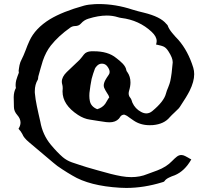

<svg xmlns="http://www.w3.org/2000/svg" viewBox="-20 -716 1021 937"><path d="M511.2 -246.1 509.3 -251 502 -262.7 494.6 -274.9Q486.3 -288.6 486.3 -298.3V-299.3Q486.3 -310.5 494.1 -325.2Q499 -334.5 510.3 -350.6Q515.1 -356.9 515.1 -364.7Q515.1 -377.4 502.9 -393.1Q493.7 -404.8 478.5 -405.3H477.1Q463.4 -405.3 453.1 -394.5Q445.3 -386.2 443.4 -381.3L434.6 -356.4L427.2 -331.1Q420.9 -300.8 416.5 -262.2Q416 -254.9 416 -248.5Q416 -234.9 418.5 -223.1Q423.8 -195.8 454.6 -183.1Q479.5 -190.4 493.2 -209L498 -216.8L502.9 -225.1Q508.8 -235.8 513.2 -240.7ZM70.3 -87.4Q80.1 -103 80.1 -117.7Q80.1 -136.7 64.5 -154.3Q47.9 -172.9 47.9 -194.3V-196.8L47.4 -219.2L46.9 -242.2Q47.4 -268.6 57.6 -286.6Q56.2 -293.5 56.2 -301.3Q56.2 -312 59.1 -324.2L64.9 -342.3L71.8 -360.8V-365.2L70.8 -369.6L72.8 -383.8L75.2 -397.9Q78.6 -413.6 85.4 -425.8Q94.2 -442.4 105 -470.7L113.8 -493.7L123.5 -516.1Q151.4 -577.6 223.6 -622.1Q286.1 -659.7 390.1 -688.5Q411.6 -694.3 442.9 -695.8Q452.1 -696.3 461.4 -696.3Q544.4 -696.3 627 -668.9L654.3 -661.1L681.6 -654.3Q763.7 -634.3 791.5 -599.6L795.4 -595.7L798.3 -591.8Q803.7 -575.2 820.3 -555.2L835 -538.1L850.6 -521.5Q897.9 -467.3 923.3 -385.3Q927.7 -370.6 927.7 -354Q927.7 -317.9 905.3 -272.5Q891.6 -245.1 857.4 -193.8Q853.5 -187.5 844.7 -179.7L830.6 -166L818.8 -154.8L808.1 -143.6Q780.8 -110.4 726.1 -105.5Q717.8 -105 710 -105Q665 -105 631.3 -128.4L615.7 -139.2L600.1 -150.4L593.3 -153.8L585.9 -156.7Q575.2 -155.8 568.8 -148.9L564.5 -142.6L560.1 -136.7Q543.9 -119.1 514.2 -119.1Q506.8 -119.1 498 -120.1L458 -126L418.5 -132.3Q389.6 -136.2 360.4 -155.3Q285.2 -204.6 285.2 -269.5Q285.2 -273.4 285.6 -277.3Q286.1 -281.7 286.1 -285.2Q286.1 -296.4 283.7 -304.2Q281.7 -310.5 281.7 -317.4Q281.7 -340.8 305.7 -364.3L368.2 -423.8L379.4 -437L389.6 -450.2Q401.4 -464.8 425.8 -465.8H437.5Q507.8 -465.8 546.9 -433.1L563.5 -419.9L578.6 -405.8Q594.2 -389.6 596.7 -373L598.1 -368.7L601.1 -364.7Q616.7 -342.8 616.7 -314Q616.7 -294.9 609.9 -272.9Q607.9 -266.1 607.9 -259.8Q607.9 -247.6 616.2 -238.3Q619.6 -234.4 622.1 -227.1L626 -215.3Q639.6 -185.1 668.5 -169.9Q682.1 -162.6 694.3 -162.6Q709.5 -162.6 723.1 -173.8Q779.8 -220.7 789.6 -258.3L794.4 -273.9L800.8 -289.6Q808.6 -309.1 811 -320.3Q818.4 -354.5 822.8 -410.6V-413.1Q822.8 -433.6 801.8 -465.8Q791.5 -481.9 780.3 -487.8Q770 -493.2 741.2 -499L743.2 -504.4L744.1 -510.3Q744.6 -513.2 744.6 -515.6Q744.6 -537.6 720.2 -560.5Q659.2 -617.7 571.8 -628.4Q564 -629.4 554.7 -632.3Q529.8 -640.1 501 -640.1Q460 -640.1 410.6 -624.5Q390.1 -618.2 375.5 -601.6Q364.7 -588.9 346.7 -588.9Q334 -588.9 323.2 -581.5Q265.1 -540.5 228 -493.7Q204.1 -463.4 189 -419.4L177.7 -381.3L167 -342.8L166 -335Q166 -330.1 164.6 -327.6Q149.9 -303.2 149.9 -271.5V-263.7Q150.9 -250.5 153.8 -231.4L159.7 -199.2L168 -160.6L176.8 -122.1Q188 -58.1 228 -9.8Q259.8 28.3 286.1 50.8Q305.7 67.4 330.6 76.2L367.2 88.4L403.8 100.1Q448.2 113.3 521 132.8Q547.9 139.6 572.8 144Q597.7 148.4 620.6 148.4Q663.6 148.4 699.7 133.3L747.6 115.7Q792.5 98.6 819.3 70.3Q833 56.2 843.3 48.3Q853.5 40.5 864.7 40.5Q874 40.5 883.3 45.4L897.9 53.2L905.3 57.6L913.6 62Q881.3 119.1 833 139.2L818.4 144.5L804.2 150.9Q789.1 158.2 782.7 168Q781.7 169.9 778.3 171.4L772.5 173.3Q682.1 201.2 596.2 201.2Q580.6 201.2 565.4 200.2Q416.5 191.4 333 140.6L308.6 126L284.7 110.8Q257.8 93.8 240.2 78.1L122.1 -21.5Q95.7 -43.5 89.4 -61Q86.9 -66.4 81.1 -74.7Z"/></svg>

Font: Kurland
Style: Regular
Weight: 400
Designer: GGBot
Version: 0.22